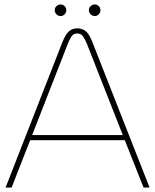

<svg xmlns="http://www.w3.org/2000/svg" viewBox="-20 -840 695 860"><path d="M5 0 259 -650Q273 -685 288 -699Q303 -713 326 -713Q350 -713 365.5 -699Q381 -685 394 -651L650 0H623L539 -212H115L32 0ZM124 -235H530L370 -642Q361 -664 352 -677Q343 -690 326 -690Q309 -690 300.5 -677.5Q292 -665 283 -642ZM404 -768Q394 -768 386 -776Q378 -784 378 -794Q378 -805 386 -812.5Q394 -820 404 -820Q415 -820 422.5 -812.5Q430 -805 430 -794Q430 -784 422.5 -776Q415 -768 404 -768ZM251 -768Q241 -768 233 -776Q225 -784 225 -794Q225 -805 233 -812.5Q241 -820 251 -820Q262 -820 269.5 -812.5Q277 -805 277 -794Q277 -784 269.5 -776Q262 -768 251 -768Z"/></svg>

Font: MuseoModerno Thin Thin
Style: Regular
Weight: 250
Version: Version 1.003